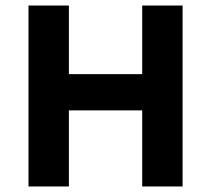

<svg xmlns="http://www.w3.org/2000/svg" viewBox="-20 -674 763 694"><path d="M229 0V-275H494V0H640V-654H494V-406H229V-654H83V0Z"/></svg>

Font: Falling Sky
Style: Bd+
Weight: 400
Designer: Paul D. Hunt
Foundry: Adobe Systems Incorporated
Version: Version 1.02